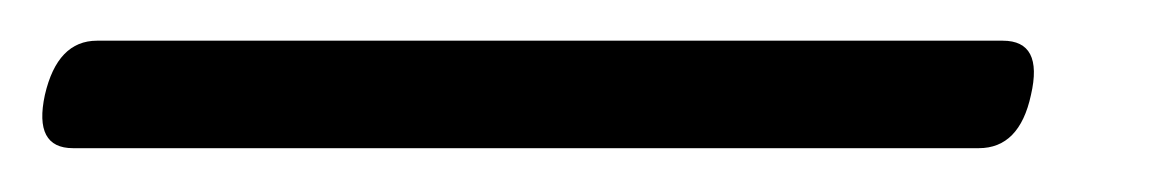

<svg xmlns="http://www.w3.org/2000/svg" viewBox="-54 62 553 92"><path d="M-32.5 107.5Q-26.5 81.5 -7.5 81.5H426.5Q446 81.5 440 107.5Q434.5 133 415 133H-19Q-38 133 -32.5 107.5Z"/></svg>

Font: Fraunces 9pt S100 Light
Style: Italic
Weight: 300
Italic angle: -16°
Version: Version 1.000; ttfautohint (v1.8.3)